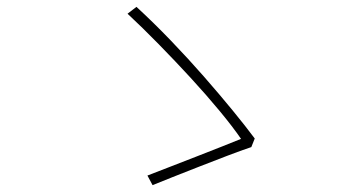

<svg xmlns="http://www.w3.org/2000/svg" viewBox="-20 -636 1040 560"><path d="M713 -207 723 -232Q697 -267 658.5 -314Q620 -361 574.5 -413Q529 -465 478.5 -517.5Q428 -570 378 -616L352 -596Q395 -556 443 -507Q491 -458 536.5 -408.5Q582 -359 620.5 -312.5Q659 -266 683 -231Q663 -223 627 -208.5Q591 -194 550.5 -178.5Q510 -163 472 -148Q434 -133 410 -124L425 -96Q447 -105 483.5 -119.5Q520 -134 561 -150Q602 -166 642.5 -181.5Q683 -197 713 -207Z"/></svg>

Font: Spoqa Han Sans Neo Thin
Style: Regular
Weight: 100
Designer: [Spoqa Han Sans Neo] Dong-huui Kim  Younghwa Kang  Yujin Lee  [Noto Sans] Ryoko NISHIZUKA  (kana & ideographs); Paul D. 
Foundry: Spoqa (http://www.spoqa-han-sans.com)
Version: Version 1.100;hotconv 1.0.109;makeotfexe 2.5.65596